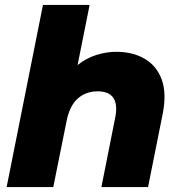

<svg xmlns="http://www.w3.org/2000/svg" viewBox="-20 -762 736 782"><path d="M454 -551Q521 -551 569.5 -522.5Q618 -494 638.5 -438.5Q659 -383 643 -300L583 0H393L449 -282Q460 -334 442.5 -362Q425 -390 378 -390Q329 -390 296 -360Q263 -330 251 -268L197 0H7L155 -742H345L296 -497Q331 -525 372 -538Q413 -551 454 -551Z"/></svg>

Font: Montserrat ExtraBold
Style: Italic
Weight: 800
Italic angle: -11.3°
Designer: Julieta Ulanovsky
Foundry: Julieta Ulanovsky
Version: Version 9.000; ttfautohint (v1.8.4.7-5d5b)